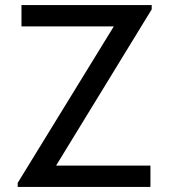

<svg xmlns="http://www.w3.org/2000/svg" viewBox="-20 -740 670 760"><path d="M50 0V-16L430.5 -635.5H65V-720H580.5V-703L202 -84.5H575.5V0Z"/></svg>

Font: Manrope ExtraLight Medium
Style: Regular
Weight: 500
Version: Version 4.504